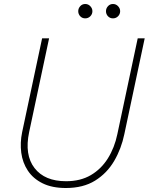

<svg xmlns="http://www.w3.org/2000/svg" viewBox="-20 -932 745 962"><path d="M310 10Q241 10 193.5 -13.5Q146 -37 119.5 -77Q93 -117 86.5 -167Q80 -217 91 -270L191 -740H226L126 -270Q102 -156 153 -90Q204 -24 311 -24Q383 -24 435 -54.5Q487 -85 520.5 -138.5Q554 -192 568 -260L670 -740H705L603 -260Q588 -187 552 -125.5Q516 -64 456.5 -27Q397 10 310 10ZM546 -840Q531 -840 521 -850.5Q511 -861 511 -876Q511 -890 521 -901Q531 -912 546 -912Q561 -912 571.5 -901Q582 -890 582 -876Q582 -861 571.5 -850.5Q561 -840 546 -840ZM407 -840Q392 -840 382 -850.5Q372 -861 372 -876Q372 -890 382 -901Q392 -912 407 -912Q422 -912 432.5 -901Q443 -890 443 -876Q443 -861 432.5 -850.5Q422 -840 407 -840Z"/></svg>

Font: Be Vietnam Pro Variable Thin
Style: Italic
Weight: 100
Italic angle: -12°
Designer: Lam Bao, Tony Le, Vietanh Nguyen
Foundry: Yellow Type Foundry
Version: Version 1.002